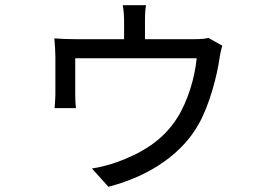

<svg xmlns="http://www.w3.org/2000/svg" viewBox="-20 -641 1040 735"><path d="M778 -496C768 -493 751 -491 722 -491H535V-562C535 -578 535 -597 539 -621H450C454 -597 455 -578 455 -562V-491H272C244 -491 211 -492 188 -494C190 -476 192 -442 192 -424V-279C192 -263 190 -241 189 -227H271C269 -239 268 -261 268 -275V-418H733C726 -346 700 -255 658 -189C601 -99 515 -52 427 -20C405 -12 362 0 332 4L395 74C565 30 682 -61 740 -165C784 -242 811 -355 820 -415C822 -431 827 -454 831 -466Z"/></svg>

Font: Noto Sans Japanese Regular
Style: Regular
Weight: 400
Designer: Ryoko NISHIZUKA (kana & ideographs); Paul D. Hunt (Latin, Greek & Cyrillic); Wenlong ZHANG (bopomofo); Sandoll Communica
Foundry: Adobe Systems Incorporated
Version: Version 1.000;PS 1;hotconv 1.0.78;makeotf.lib2.5.61930